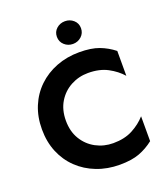

<svg xmlns="http://www.w3.org/2000/svg" viewBox="-165 -1037 1025 1168"><g transform="rotate(-20 348.0 -453.5)"><path d="M314 -848Q314 -880 337 -900.5Q360 -921 392 -921Q424 -921 447 -900.5Q470 -880 470 -848Q470 -816 447 -795Q424 -774 392 -774Q360 -774 337 -795Q314 -816 314 -848ZM191 -350Q191 -280 222 -229Q253 -178 304.5 -150.5Q356 -123 416 -123Q490 -123 542.5 -151Q595 -179 630 -219V-58Q587 -24 536.5 -5Q486 14 409 14Q329 14 260.5 -12.5Q192 -39 141.5 -87.5Q91 -136 63.5 -202.5Q36 -269 36 -350Q36 -431 63.5 -497.5Q91 -564 141.5 -612.5Q192 -661 260.5 -687.5Q329 -714 409 -714Q486 -714 536.5 -695Q587 -676 630 -642V-481Q595 -521 542.5 -549Q490 -577 416 -577Q356 -577 304.5 -549.5Q253 -522 222 -471Q191 -420 191 -350Z"/></g></svg>

Font: Jost* Semi
Style: Regular
Weight: 600
Version: Version 3.7